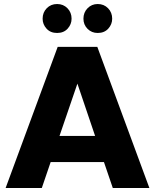

<svg xmlns="http://www.w3.org/2000/svg" viewBox="-20 -935 770 955"><path d="M8 0ZM8 0ZM723 0H541L497 -129H232L188 0H8L267 -702H464ZM453 -259 365 -519 276 -259ZM264 -771Q231 -771 211.5 -792.5Q192 -814 192 -842Q192 -873 212.5 -894Q233 -915 264 -915Q295 -915 315.5 -894Q336 -873 336 -842Q336 -814 316.5 -792.5Q297 -771 264 -771ZM466 -771Q436 -771 415.5 -791.5Q395 -812 395 -842Q395 -873 415.5 -894Q436 -915 466 -915Q497 -915 517.5 -894Q538 -873 538 -842Q538 -814 518.5 -792.5Q499 -771 466 -771Z"/></svg>

Font: Ulagadi Sans
Style: Bold
Weight: 700
Designer: Ninad Kale (Devanagari), Jonny Pinhorn (Latin)
Foundry: Indian Type Foundry
Version: Version 3.01;March 29, 2020;FontCreator 12.0.0.2522 64-bit; 